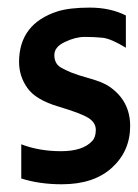

<svg xmlns="http://www.w3.org/2000/svg" viewBox="-20 -472 360 502"><path d="M29.8 -310.5Q30.3 -410.2 130.9 -442.4Q162.1 -452.1 215.1 -452.1Q268.1 -452.1 309.1 -431.6V-347.2Q270 -371.1 248 -373.3Q226.1 -375.5 201.7 -375.5Q177.2 -375.5 149.9 -362.3Q122.1 -349.6 122.1 -328.1Q122.1 -306.6 137.7 -296.4Q162.6 -281.2 205.8 -269.5Q249 -257.8 266.6 -245.1Q320.3 -208 320.3 -142.6Q320.3 -77.1 272.9 -33.7Q225.6 9.8 141.6 9.8Q83 9.8 35.6 -5.4V-94.7Q82.5 -76.7 139.6 -76.7Q196.8 -76.7 221.2 -103.5Q230.5 -113.3 230.5 -132.3Q230.5 -151.4 211.2 -163.6Q191.9 -175.8 132.8 -193.4Q73.7 -210.9 51.8 -241.7Q29.8 -272.5 29.8 -310.5Z"/></svg>

Font: Keraleeyam
Style: Regular
Weight: 400
Designer: Hussain K. H.
Foundry: Swathanthra Malayalam Computing(SMC) http://smc.org.in
Version: Version 3.0.0+20221109